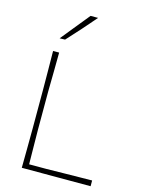

<svg xmlns="http://www.w3.org/2000/svg" viewBox="-140 -1051 847 1132"><g transform="rotate(15 283.0 -485.0)"><path d="M108 0Q109 -61 109.2 -117Q109.5 -173 110 -238V-475Q109.5 -540.5 109.2 -596.5Q109 -652.5 108 -713H145Q144.5 -652.5 143.8 -596.5Q143 -540.5 142 -475V-241Q142.5 -183.5 143.2 -133.2Q144 -83 144.5 -31H250Q311.5 -32 358.5 -32.8Q405.5 -33.5 445.8 -34Q486 -34.5 528 -35V0ZM126 -795Q162 -839.5 197.2 -883Q232.5 -926.5 268 -970H314Q276.5 -926 237.8 -882.8Q199 -839.5 159 -796Z"/></g></svg>

Font: Commissioner Loud Thin
Style: Regular
Weight: 100
Designer: Kostas Bartsokas
Foundry: Kostas Bartsokas
Version: Version 1.000; ttfautohint (v1.8.3)